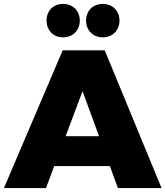

<svg xmlns="http://www.w3.org/2000/svg" viewBox="-28 -957 842 977"><path d="M293 -767C343 -767 378 -803 378 -852C378 -902 343 -937 293 -937C243 -937 209 -902 209 -852C209 -803 243 -767 293 -767ZM495 -767C545 -767 580 -803 580 -852C580 -902 545 -937 495 -937C445 -937 410 -902 410 -852C410 -803 445 -767 495 -767ZM572 0H794L505 -701H291L-8 0H206L248 -112H531ZM306 -264 392 -493 476 -264Z"/></svg>

Font: Montserrat ExtraBold
Style: Regular
Weight: 800
Designer: Julieta Ulanovsky
Foundry: Julieta Ulanovsky
Version: Version 4.000